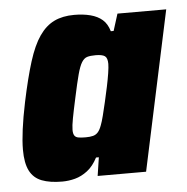

<svg xmlns="http://www.w3.org/2000/svg" viewBox="-44 -561 596 612"><g transform="rotate(-5 254.5 -255.0)"><path d="M131 8Q92 8 66 -2Q40 -12 27.5 -36.5Q15 -61 15 -104Q15 -131 20 -169Q25 -207 35 -255Q51 -331 67 -382Q83 -433 103.5 -462.5Q124 -492 151 -505Q178 -518 215 -518Q244 -518 267 -512Q290 -506 305 -493Q320 -480 327 -456H336L353 -510H509L400 0H245L254 -59H245Q231 -32 212 -17.5Q193 -3 172.5 2.5Q152 8 131 8ZM218 -126Q232 -126 241.5 -128.5Q251 -131 257.5 -138.5Q264 -146 269 -160Q273 -170 278 -189.5Q283 -209 288.5 -233Q294 -257 299 -280.5Q304 -304 307 -323.5Q310 -343 310 -353Q310 -372 301.5 -378Q293 -384 272 -384Q255 -384 245 -381Q235 -378 227.5 -366Q220 -354 213 -328Q206 -302 196 -255Q187 -214 182.5 -190Q178 -166 178 -153Q178 -141 182 -135Q186 -129 195 -127.5Q204 -126 218 -126Z"/></g></svg>

Font: Saira SemiCondensed ExtraBold
Style: Italic
Weight: 800
Width: 4
Italic angle: -12°
Designer: Hector Gatti with collaboration of the Omnibus-Type team
Foundry: Omnibus-Type
Version: Version 1.101